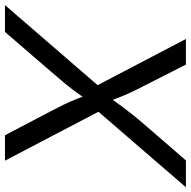

<svg xmlns="http://www.w3.org/2000/svg" viewBox="-38 -750 768 772"><g transform="rotate(90 346.0 -364.0)"><path d="M-19.5 0 331.5 -406.2 320.3 -338.4 116.7 -727.5H219.7L298.3 -572.8Q314.9 -541 326.2 -517.6Q337.4 -494.1 346.7 -471.4Q356 -448.7 366.7 -418.5H350.6Q371.6 -448.2 388.7 -471.2Q405.8 -494.1 424.8 -517.8Q443.8 -541.5 471.2 -572.8L605 -727.5H712.9L380.4 -342.3L391.6 -409.7L606 0H503.9L406.7 -185.1Q391.6 -213.9 381.1 -235.6Q370.6 -257.3 361.6 -279.3Q352.5 -301.3 342.3 -330.1H361.8Q342.3 -301.8 325.7 -279.5Q309.1 -257.3 291 -235.6Q272.9 -213.9 248 -185.1L88.4 0Z"/></g></svg>

Font: Inter 17pt
Style: Italic
Weight: 400
Italic angle: -9.3988°
Version: Version 4.001;git-66647c0bb